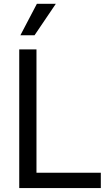

<svg xmlns="http://www.w3.org/2000/svg" viewBox="-20 -959 573 979"><path d="M78.1 -707H166V-78.1H494.1V0H78.1ZM168 -939.5H264.6L156.2 -779.3H84Z"/></svg>

Font: Pretendard
Style: Regular
Weight: 400
Designer: Base glyphs from Inter by Rasmus Andersson; Hangeul glyphs from Noto Sans CJK(Source Han Sans) by Jang Soo-young and Kan
Foundry: Kil Hyung-jin
Version: Version 1.309